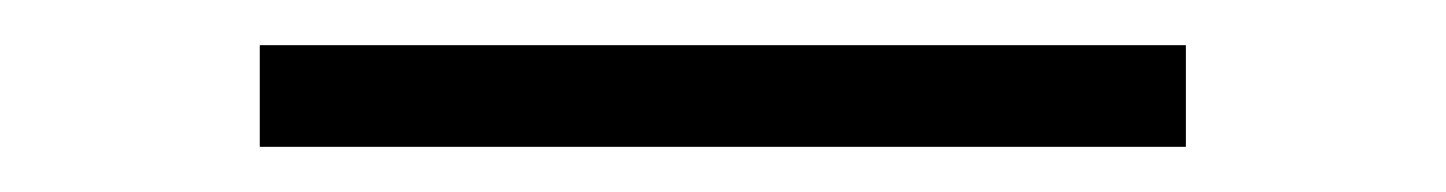

<svg xmlns="http://www.w3.org/2000/svg" viewBox="-20 -373 640 85"><path d="M505 -308H95V-353H505Z"/></svg>

Font: JetBrains Mono Extra Light
Style: Regular
Weight: 200
Monospace: yes
Designer: Philipp Nurullin, Konstantin Bulenkov
Foundry: JetBrains
Version: 2.002